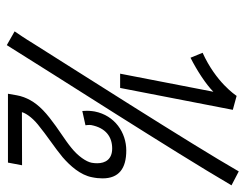

<svg xmlns="http://www.w3.org/2000/svg" viewBox="-99 -623 723 565"><g transform="rotate(90 262.5 -340.5)"><path d="M262.2 -675.3C259.3 -671.4 222.2 -614.7 135.3 -575.2L149.9 -539.6C187.5 -558.6 228 -585 250 -606.9L196.8 -332.5H238.8L303.2 -664.1ZM348.6 -230.5C348.1 -233.4 347.2 -242.2 348.1 -247.6C356.4 -290 382.3 -309.1 417 -309.1C448.7 -309.1 460.4 -289.1 460.4 -265.1C460.4 -259.8 460 -254.4 459 -249C456.1 -232.9 439.5 -208.5 415 -189C390.1 -168.5 359.9 -151.4 326.7 -125C292.5 -98.1 275.9 -75.2 266.1 -49.3C263.2 -42 261.7 -34.7 260.3 -27.8C258.8 -19 257.3 -10.3 255.9 -2.4H458.5L466.3 -43.9L310.1 -43.5C312.5 -53.2 323.7 -71.8 346.2 -90.3C378.9 -117.2 415.5 -140.6 442.4 -163.1C468.3 -185.5 495.1 -215.8 501.5 -249.5C503.9 -260.7 504.9 -271.5 504.9 -280.8C504.9 -328.6 476.1 -350.6 422.9 -350.6C370.1 -350.6 319.8 -316.9 308.1 -257.8C307.6 -255.9 307.6 -253.4 307.1 -251C305.7 -241.2 305.7 -229 306.6 -221.2ZM72.3 -22 112.8 1C198.2 -136.7 424.8 -488.3 525.4 -660.2L484.4 -681.6C404.3 -542 176.8 -186.5 107.9 -76.7C95.7 -56.2 76.7 -28.3 72.3 -22Z"/></g></svg>

Font: Fantasque Sans Mono
Style: RegItalic
Weight: 400
Italic angle: -11°
Monospace: yes
Designer: Jany Belluz
Version: Version 1.6.3